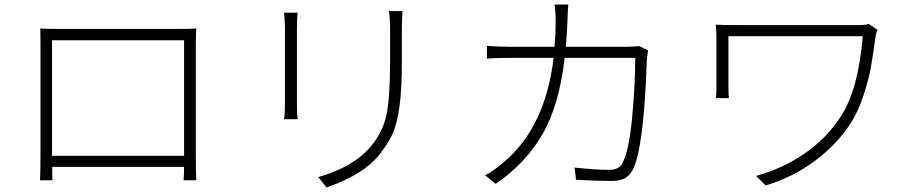

<svg xmlns="http://www.w3.org/2000/svg" viewBox="-20 -797 4040 849"><path d="M210 -108H794V-110V-619H210V-110ZM846 -605V-110Q846 -30 848 0H792Q792 -4 792.5 -12.5Q793 -21 793.5 -35Q794 -49 794 -59H211Q211 -9 212 0H157Q159 -34 159 -110V-605Q159 -649 158 -671Q196 -669 238 -669H766Q821 -669 848 -671Q846 -650 846 -605Z M1236 -741H1296Q1293 -716 1293 -672V-340Q1293 -292 1296 -270H1236Q1240 -298 1240 -341V-672Q1240 -707 1236 -741ZM1700 -748H1760Q1757 -715 1757 -670V-529Q1757 -403 1746.5 -326.5Q1736 -250 1716.5 -206.5Q1697 -163 1659 -115Q1587 -24 1424 32L1387 -14Q1543 -58 1620 -150Q1673 -213 1689 -290Q1705 -367 1705 -530V-670Q1705 -711 1700 -748Z M2807 -593 2846 -574Q2841 -546 2840 -527Q2827 -145 2779 -48Q2764 -20 2742.5 -8.5Q2721 3 2684 3Q2617 3 2527 -2L2521 -56Q2614 -46 2674 -46Q2719 -46 2733 -77Q2762 -133 2775.5 -279.5Q2789 -426 2789 -541H2477Q2452 -327 2376.5 -199.5Q2301 -72 2172 16L2125 -22Q2163 -41 2210 -82Q2391 -235 2428 -541H2239Q2165 -541 2133 -538V-594Q2195 -590 2238 -590H2432Q2437 -648 2437 -700Q2437 -748 2432 -777H2493Q2491 -760 2489 -701Q2488 -659 2482 -590H2750Q2768 -590 2807 -593Z M3821 -691 3861 -665Q3854 -653 3851 -631Q3839 -545 3830.5 -497Q3822 -449 3799 -377.5Q3776 -306 3744 -256Q3683 -160 3584.5 -86.5Q3486 -13 3366 23L3323 -19Q3442 -52 3539 -119Q3636 -186 3698 -282Q3776 -403 3795 -637H3201V-416Q3201 -384 3203 -363H3146Q3148 -384 3148 -416V-631Q3148 -660 3145 -688Q3169 -686 3242 -686H3777Q3806 -686 3821 -691Z"/></svg>

Font: Noto Sans Korean Light
Style: Regular
Weight: 300
Designer: Ryoko NISHIZUKA  (kana & ideographs); Paul D. Hunt (Latin, Greek & Cyrillic); Wenlong ZHANG  (bopomofo); Sandoll Communi
Foundry: Adobe Systems Incorporated
Version: Version 1.000;PS 1;hotconv 1.0.78;makeotf.lib2.5.61930